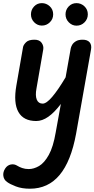

<svg xmlns="http://www.w3.org/2000/svg" viewBox="-35 -748 589 1197"><path d="M151.5 428.5Q101 428.5 64 414.2Q27 400 9 386.5Q-11 372.5 -14.2 348.5Q-17.5 324.5 -2 301.5Q11 282 32.5 277.5Q54 273 74 286Q85 293 103.2 299.5Q121.5 306 144 306Q176 306 208.8 286.8Q241.5 267.5 269.2 217.8Q297 168 312.5 76.5L344.5 -100Q304 -46.5 266 -20Q228 6.5 191 6.5Q111.5 6.5 79.8 -49.8Q48 -106 67 -214.5L109 -456Q112.5 -470 128.2 -485.2Q144 -500.5 180 -500.5Q211 -500.5 224.8 -480.8Q238.5 -461 234.5 -439L192.5 -197Q184 -152 194.2 -127Q204.5 -102 231 -102Q254.5 -102 290.2 -143.8Q326 -185.5 374 -266L406 -446Q407.5 -455 414.5 -467.8Q421.5 -480.5 437.5 -490.5Q453.5 -500.5 480 -500.5Q510 -500.5 523.8 -484.2Q537.5 -468 532.5 -439.5L439.5 85Q408 257.5 336.5 343Q265 428.5 151.5 428.5ZM442 -588Q414.5 -588 394 -608.8Q373.5 -629.5 373.5 -658.5Q373.5 -687 393.2 -707.8Q413 -728.5 442 -728.5Q470 -728.5 491.2 -708.8Q512.5 -689 512.5 -658.5Q512.5 -629.5 492 -608.8Q471.5 -588 442 -588ZM226 -588.5Q198.5 -588.5 178.2 -609Q158 -629.5 158 -658.5Q158 -687 177.5 -707.8Q197 -728.5 226 -728.5Q254 -728.5 275.2 -708.8Q296.5 -689 296.5 -658.5Q296.5 -629.5 275.8 -609Q255 -588.5 226 -588.5Z"/></svg>

Font: Edu AU VIC WA NT Hand SemiBold
Style: Regular
Weight: 600
Version: Version 1.001